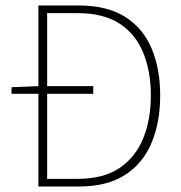

<svg xmlns="http://www.w3.org/2000/svg" viewBox="-20 -680 660 700"><path d="M22 -338V-362L122 -366H320V-338ZM120 0V-660H268Q370 -660 435.5 -619Q501 -578 532.5 -504Q564 -430 564 -332Q564 -234 532.5 -159Q501 -84 435.5 -42Q370 0 268 0ZM152 -28H264Q358 -28 416.5 -68Q475 -108 502.5 -176.5Q530 -245 530 -332Q530 -419 502.5 -487Q475 -555 416.5 -593.5Q358 -632 264 -632H152Z"/></svg>

Font: SourceSans3VF
Style: Regular
Weight: 200
Designer: Paul D. Hunt
Foundry: Adobe
Version: Version 3.052;hotconv 1.1.0;makeotfexe 2.6.0